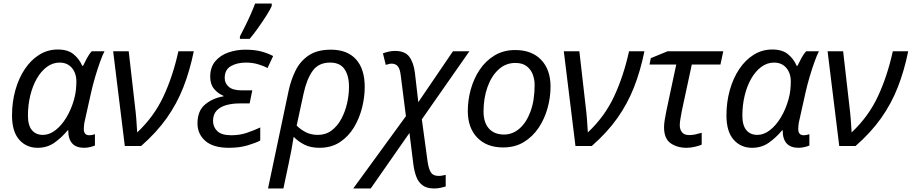

<svg xmlns="http://www.w3.org/2000/svg" viewBox="-20 -826 5157 1086"><path d="M193 10Q129 10 88.5 -36Q48 -82 48 -173Q48 -249 67 -316.5Q86 -384 120.5 -435.5Q155 -487 202.5 -516.5Q250 -546 307 -546Q364 -546 396.5 -519Q429 -492 445 -454H450Q458 -471 471 -495.5Q484 -520 499 -536H571Q560 -515 546.5 -477.5Q533 -440 519.5 -395Q506 -350 496 -306L461 -149Q457 -133 455.5 -119.5Q454 -106 454 -97Q454 -61 485 -61Q501 -61 517 -67V-3Q509 1 491 5.5Q473 10 456 10Q366 10 366 -89H363Q329 -48 288 -19Q247 10 193 10ZM223 -63Q259 -63 293.5 -89.5Q328 -116 355.5 -161.5Q383 -207 399 -264Q407 -293 409.5 -318.5Q412 -344 412 -365Q412 -412 386.5 -442Q361 -472 317 -472Q278 -472 245 -447.5Q212 -423 188 -381Q164 -339 151 -285Q138 -231 138 -172Q138 -117 160.5 -90Q183 -63 223 -63Z M686 0 620 -536H708L743 -230Q748 -190 751 -152.5Q754 -115 756 -77Q851 -166 904.5 -280.5Q958 -395 989 -536H1076Q1054 -427 1017.5 -333.5Q981 -240 923 -158Q865 -76 778 0Z M1275 10Q1186 10 1141.5 -29Q1097 -68 1097 -128Q1097 -199 1140 -235Q1183 -271 1244 -281V-284Q1213 -297 1191 -323Q1169 -349 1169 -392Q1169 -446 1198 -480Q1227 -514 1272.5 -529.5Q1318 -545 1367 -545Q1418 -545 1455.5 -535.5Q1493 -526 1525 -509L1493 -441Q1472 -453 1440 -462.5Q1408 -472 1371 -472Q1321 -472 1286 -452Q1251 -432 1251 -385Q1251 -355 1274 -335Q1297 -315 1346 -315H1407L1392 -241H1335Q1294 -241 1260 -231.5Q1226 -222 1205.5 -200.5Q1185 -179 1185 -142Q1185 -108 1209 -84.5Q1233 -61 1289 -61Q1336 -61 1377 -75Q1418 -89 1452 -105V-31Q1425 -17 1379.5 -3.5Q1334 10 1275 10ZM1337 -606V-620Q1350 -645 1366.5 -678Q1383 -711 1398 -745Q1413 -779 1423 -806H1517V-792Q1509 -773 1487.5 -739Q1466 -705 1440.5 -669Q1415 -633 1392 -606Z M1496 240 1613 -315Q1626 -375 1652 -427.5Q1678 -480 1726 -512.5Q1774 -545 1852 -545Q1944 -545 1993.5 -490.5Q2043 -436 2043 -334Q2043 -277 2028 -217Q2013 -157 1982 -105.5Q1951 -54 1902.5 -22Q1854 10 1787 10Q1738 10 1703.5 -7Q1669 -24 1641 -52Q1635 -13 1628.5 21.5Q1622 56 1613 98L1583 240ZM1778 -63Q1822 -63 1855 -87.5Q1888 -112 1910 -152.5Q1932 -193 1943 -241Q1954 -289 1954 -335Q1954 -398 1928.5 -435Q1903 -472 1847 -472Q1781 -472 1747.5 -424Q1714 -376 1697 -296L1658 -116Q1678 -95 1708 -79Q1738 -63 1778 -63Z M1978 240 2276 -169 2247 -397Q2243 -435 2230.5 -450.5Q2218 -466 2195 -466Q2187 -466 2178.5 -463.5Q2170 -461 2162 -459L2146 -524Q2160 -530 2178.5 -534Q2197 -538 2214 -538Q2271 -538 2295.5 -504.5Q2320 -471 2327 -413L2346 -248L2542 -536H2635L2366 -151L2399 91Q2405 130 2417.5 149.5Q2430 169 2461 169Q2472 169 2482 167Q2492 165 2501 163V229Q2488 233 2471 236.5Q2454 240 2435 240Q2394 240 2370 222Q2346 204 2334.5 173Q2323 142 2318 103L2296 -74L2077 240Z M2826 8Q2733 8 2679.5 -47.5Q2626 -103 2626 -198Q2626 -260 2643 -321Q2660 -382 2693.5 -432Q2727 -482 2777.5 -512.5Q2828 -543 2894 -543Q2988 -543 3041 -487.5Q3094 -432 3094 -336Q3094 -275 3077 -214Q3060 -153 3026.5 -103Q2993 -53 2943 -22.5Q2893 8 2826 8ZM2831 -65Q2879 -65 2918 -98.5Q2957 -132 2980.5 -195Q3004 -258 3004 -346Q3004 -376 2993.5 -404.5Q2983 -433 2959 -451.5Q2935 -470 2895 -470Q2840 -470 2799.5 -432.5Q2759 -395 2737 -332.5Q2715 -270 2715 -195Q2715 -133 2745.5 -99Q2776 -65 2831 -65Z M3235 0 3169 -536H3257L3292 -230Q3297 -190 3300 -152.5Q3303 -115 3305 -77Q3400 -166 3453.5 -280.5Q3507 -395 3538 -536H3625Q3603 -427 3566.5 -333.5Q3530 -240 3472 -158Q3414 -76 3327 0Z M3864 10Q3810 10 3773 -16Q3736 -42 3736 -107Q3736 -124 3740 -149Q3744 -174 3749 -198L3805 -461H3654L3661 -497L3756 -536H4071L4055 -461H3893L3836 -196Q3832 -173 3828.5 -153Q3825 -133 3825 -117Q3825 -94 3837.5 -78Q3850 -62 3878 -62Q3895 -62 3912 -65.5Q3929 -69 3949 -75V-8Q3937 -2 3911.5 4Q3886 10 3864 10Z M4234 10Q4170 10 4129.5 -36Q4089 -82 4089 -173Q4089 -249 4108 -316.5Q4127 -384 4161.5 -435.5Q4196 -487 4243.5 -516.5Q4291 -546 4348 -546Q4405 -546 4437.5 -519Q4470 -492 4486 -454H4491Q4499 -471 4512 -495.5Q4525 -520 4540 -536H4612Q4601 -515 4587.5 -477.5Q4574 -440 4560.5 -395Q4547 -350 4537 -306L4502 -149Q4498 -133 4496.5 -119.5Q4495 -106 4495 -97Q4495 -61 4526 -61Q4542 -61 4558 -67V-3Q4550 1 4532 5.5Q4514 10 4497 10Q4407 10 4407 -89H4404Q4370 -48 4329 -19Q4288 10 4234 10ZM4264 -63Q4300 -63 4334.5 -89.5Q4369 -116 4396.5 -161.5Q4424 -207 4440 -264Q4448 -293 4450.5 -318.5Q4453 -344 4453 -365Q4453 -412 4427.5 -442Q4402 -472 4358 -472Q4319 -472 4286 -447.5Q4253 -423 4229 -381Q4205 -339 4192 -285Q4179 -231 4179 -172Q4179 -117 4201.5 -90Q4224 -63 4264 -63Z M4727 0 4661 -536H4749L4784 -230Q4789 -190 4792 -152.5Q4795 -115 4797 -77Q4892 -166 4945.5 -280.5Q4999 -395 5030 -536H5117Q5095 -427 5058.5 -333.5Q5022 -240 4964 -158Q4906 -76 4819 0Z"/></svg>

Font: Manna Sans
Style: Italic
Weight: 400
Italic angle: -12°
Designer: Monotype Design Team
Foundry: Monotype Imaging Inc.
Version: Version 2.001.1; ttfautohint (v1.8.2)